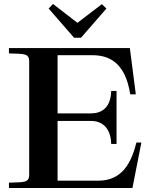

<svg xmlns="http://www.w3.org/2000/svg" viewBox="-20 -947 782 967"><path d="M25 -27V0H647L692 -229H667C641 -125 594 -37 475 -37H270V-338H439C488 -338 538 -309 540 -222H567V-489H540C538 -401 488 -376 439 -376H270V-669H444C524 -669 610 -638 636 -472H664L634 -705H25V-678C100 -675 127 -680 127 -637V-68C127 -25 100 -30 25 -27ZM225 -904 247 -927 370 -832 493 -926 516 -904 388 -757H353Z"/></svg>

Font: Ortica Linear
Style: Bold
Weight: 700
Designer: Benedetta Bovani
Foundry: Collletttivo
Version: Version 2.000;Glyphs 3.1.2 (3151)